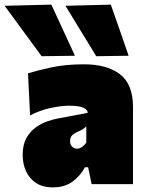

<svg xmlns="http://www.w3.org/2000/svg" viewBox="-80 -796 625 830"><path d="M149 14Q104 14 75 -5.5Q46 -25 32 -57Q18 -89 18 -126Q18 -170.5 34.2 -199.2Q50.5 -228 75 -245.5Q99.5 -263 125.5 -271.8Q151.5 -280.5 171 -284L299 -308Q300 -321 281.2 -330Q262.5 -339 218 -339Q183.5 -339 137.8 -329Q92 -319 50 -297L41 -479Q79.5 -491 141.5 -504.5Q203.5 -518 283 -518Q383 -518 439 -474.8Q495 -431.5 495 -333V0H316L301 -73H287Q268.5 -37 234.2 -11.5Q200 14 149 14ZM253 -153Q263.5 -153 274.2 -160.5Q285 -168 293 -179V-250Q287 -243.5 279.2 -238.2Q271.5 -233 255 -226Q244 -221.5 233.5 -212.8Q223 -204 223 -186Q223 -169 232.8 -161Q242.5 -153 253 -153ZM100 -553Q62 -605 21.8 -659.5Q-18.5 -714 -60 -771L142 -776Q167.5 -720.5 193 -665.5Q218.5 -610.5 244 -555ZM336 -553Q304.5 -605 271 -659.5Q237.5 -714 203 -771L399 -776Q418.5 -720.5 437.8 -665.5Q457 -610.5 476 -555Z"/></svg>

Font: Commissioner Black
Style: Regular
Weight: 900
Designer: Kostas Bartsokas
Foundry: Kostas Bartsokas
Version: Version 1.000; ttfautohint (v1.8.3)